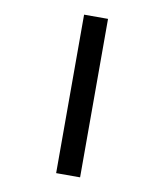

<svg xmlns="http://www.w3.org/2000/svg" viewBox="-75 -704 655 766"><g transform="rotate(10 252.5 -321.0)"><path d="M204 0V-642H301V0Z"/></g></svg>

Font: Mada Medium
Style: Regular
Weight: 500
Designer: Khaled Hosny
Version: Version 1.5